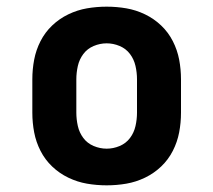

<svg xmlns="http://www.w3.org/2000/svg" viewBox="-20 -548 640 576"><path d="M300 8Q270 8 241 3Q212 -2 185 -15Q158 -28 136.5 -48.5Q115 -69 101.5 -95.5Q88 -122 82.5 -151Q77 -180 77 -210V-310Q77 -340 82.5 -369Q88 -398 101.5 -424.5Q115 -451 136.5 -471.5Q158 -492 185 -505Q212 -518 241 -523Q270 -528 300 -528Q330 -528 359 -523Q388 -518 415 -505Q442 -492 463.5 -471.5Q485 -451 498.5 -424.5Q512 -398 517.5 -369Q523 -340 523 -310V-210Q523 -180 517.5 -151Q512 -122 498.5 -95.5Q485 -69 463.5 -48.5Q442 -28 415 -15Q388 -2 359 3Q330 8 300 8ZM300 -102Q320 -102 339 -110Q358 -118 370 -134Q382 -150 386.5 -170Q391 -190 391 -210V-310Q391 -330 386.5 -350Q382 -370 370 -386Q358 -402 339 -410Q320 -418 300 -418Q280 -418 261 -410Q242 -402 230 -386Q218 -370 213.5 -350Q209 -330 209 -310V-210Q209 -190 213.5 -170Q218 -150 230 -134Q242 -118 261 -110Q280 -102 300 -102Z"/></svg>

Font: Iosevka HT Extrabold Extended
Style: Regular
Weight: 800
Width: 7
Monospace: yes
Designer: Belleve Invis
Foundry: Belleve Invis
Version: Version 32.3.0; ttfautohint (v1.8.4)